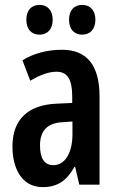

<svg xmlns="http://www.w3.org/2000/svg" viewBox="-20 -757 486 787"><path d="M88 -676C88 -636 110 -615 142 -615C174 -615 196 -637 196 -676C196 -715 174 -737 142 -737C110 -737 88 -716 88 -676ZM263 -676C263 -637 284 -615 317 -615C349 -615 371 -637 371 -676C371 -715 349 -737 317 -737C285 -737 263 -716 263 -676ZM234 -553C173 -553 118 -538 72 -510L104 -426C146 -451 181 -463 212 -463C257 -463 276 -430 276 -362V-335L211 -332C96 -327 31 -268 31 -157C31 -70 67 10 155 10C216 10 254 -17 285 -73H288L305 0H388V-362C388 -487 338 -553 234 -553ZM236 -256 277 -259V-207C277 -128 245 -80 199 -80C163 -80 144 -106 144 -161C144 -221 174 -253 236 -256Z"/></svg>

Font: Noto Sans Arabic UI XCn SmBd
Style: Regular
Weight: 600
Width: 2
Designer: Monotype Design Team, Nadine Chahine and Nizar Qandah
Foundry: Monotype Imaging Inc.
Version: Version 2.010